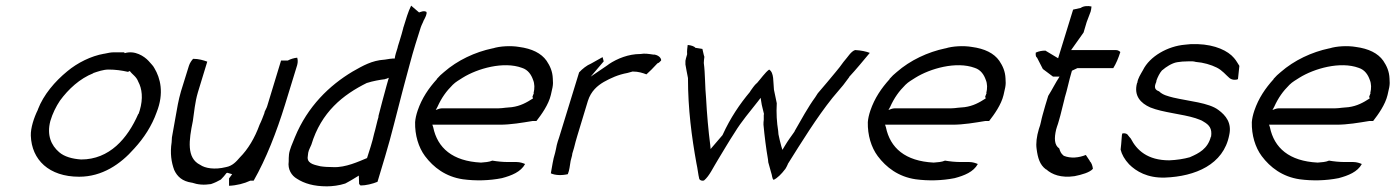

<svg xmlns="http://www.w3.org/2000/svg" viewBox="-20 -645 4935 679"><path d="M114 -257C100 -229 88 -192 89 -165C92 -80 153 -20 260 -20C341 -20 406 -64 455 -120C489 -157 517 -200 534 -248C561 -316 547 -369 526 -404C521 -414 513 -420 505 -430C490 -446 457 -468 421 -457L419 -460H383C373 -460 362 -458 349 -455H348C302 -447 254 -423 218 -393C174 -357 134 -310 114 -258ZM158 -217C166 -244 178 -268 192 -289C222 -330 262 -367 310 -386V-387H311C326 -392 345 -399 364 -399C388 -399 410 -396 432 -391C434 -391 437 -393 439 -394C448 -381 462 -375 469 -356C482 -332 487 -297 474 -254L470 -242H469C431 -155 367 -81 267 -81C236 -83 207 -91 189 -107C161 -131 145 -167 158 -217Z M620 -322C611 -291 606 -261 601 -232C597 -209 592 -182 588 -159L587 -142C581 -103 586 -71 596 -44C607 -20 625 -4 658 1H659C679 8 701 10 726 6C738 2 751 -4 761 -10C769 -18 775 -25 781 -33L784 -34L801 -29L790 -14V12C816 11 844 4 865 -6H877C921 -83 958 -178 988 -275L1031 -415C1034 -426 1033 -435 1031 -441C1020 -440 1007 -436 998 -431H974L925 -270C923 -263 920 -259 916 -250L915 -245C910 -232 905 -218 898 -204C881 -157 857 -117 828 -88C816 -74 802 -58 779 -54C739 -44 705 -50 688 -62C639 -86 648 -149 662 -217C667 -249 669 -282 680 -319L713 -427C699 -432 683 -437 663 -437C658 -432 651 -422 648 -412ZM596 -44ZM779 -54H780Z M1002 -99C1001 -90 1001 -82 1001 -74C997 -46 1011 -24 1030 -13C1056 4 1090 14 1136 14C1155 14 1180 11 1201 4C1208 0 1220 -6 1226 -10L1249 -24L1250 6C1250 6 1253 8 1255 11C1274 11 1298 5 1315 -2L1342 -92C1365 -168 1382 -242 1402 -317L1411 -351C1423 -394 1435 -443 1449 -488L1466 -542C1469 -553 1473 -560 1477 -569V-570C1484 -583 1491 -596 1488 -603C1478 -608 1472 -604 1462 -601L1434 -625C1423 -603 1416 -578 1407 -549C1403 -533 1398 -516 1393 -500C1391 -492 1387 -483 1386 -476C1382 -463 1377 -449 1376 -438H1369C1366 -438 1365 -437 1359 -437C1354 -436 1346 -435 1340 -434H1339C1295 -431 1264 -413 1227 -392C1145 -343 1068 -269 1023 -160C1014 -138 1004 -116 1002 -99ZM1070 -105C1072 -116 1079 -127 1081 -133C1116 -249 1193 -310 1278 -352H1279C1297 -358 1324 -363 1342 -365L1343 -366H1345L1355 -370L1347 -342C1337 -304 1327 -270 1318 -233H1319C1314 -218 1308 -188 1303 -172C1300 -158 1296 -143 1291 -127L1278 -86C1249 -74 1202 -52 1159 -54C1143 -54 1125 -55 1113 -57C1099 -61 1068 -64 1068 -87V-88C1069 -94 1069 -100 1070 -105ZM1156 -47ZM1228 -16ZM1406 -548V-549H1407ZM1346 -342H1347ZM1284 -108H1285Z M1457 -254C1452 -239 1449 -226 1448 -213C1447 -167 1460 -124 1483 -93C1513 -53 1556 -20 1617 -11C1662 -5 1710 -6 1755 -15C1789 -24 1822 -37 1837 -65C1830 -68 1819 -72 1807 -72H1778C1757 -72 1739 -74 1721 -77C1710 -72 1694 -71 1681 -70V-69V-70C1580 -75 1527 -122 1512 -195L1509 -204H1747C1787 -204 1826 -211 1863 -217H1877C1895 -240 1920 -275 1928 -309L1934 -336C1936 -347 1936 -356 1935 -366V-367C1934 -393 1925 -412 1913 -430C1894 -457 1861 -473 1816 -479C1787 -484 1748 -482 1723 -474H1722C1660 -461 1598 -432 1550 -390C1541 -383 1533 -375 1525 -366V-365C1496 -333 1472 -298 1457 -254ZM1521 -256 1527 -267C1542 -300 1558 -322 1581 -345C1592 -356 1604 -362 1616 -370C1669 -403 1761 -429 1826 -405C1848 -398 1859 -380 1865 -363C1871 -349 1871 -332 1867 -316H1868C1866 -311 1865 -308 1863 -303L1865 -297C1842 -282 1820 -270 1790 -266L1767 -264C1759 -263 1751 -262 1744 -262H1550C1544 -262 1538 -262 1532 -260ZM1767 -264ZM1928 -306V-307Z M1949 -132C1947 -124 1946 -114 1943 -104C1935 -79 1933 -57 1928 -32C1943 -25 1966 -24 1988 -29C1994 -43 1995 -59 1998 -76L2003 -95C2003 -96 2004 -101 2004 -102L2010 -122C2013 -136 2018 -152 2022 -166L2059 -288C2070 -323 2093 -342 2115 -355C2140 -369 2166 -381 2199 -387L2217 -392H2218C2238 -392 2253 -387 2266 -382C2272 -387 2276 -392 2284 -399L2305 -421C2311 -423 2312 -425 2318 -431C2319 -436 2314 -448 2295 -452H2290C2276 -454 2260 -457 2245 -454H2244C2203 -454 2163 -438 2133 -418L2132 -417C2130 -416 2130 -415 2122 -410L2069 -374L2115 -428C2114 -432 2112 -438 2111 -443L2070 -420C2055 -414 2039 -401 2028 -389L1957 -158C1954 -149 1951 -141 1949 -132ZM2008 -116Z M2412 -486C2411 -478 2409 -465 2410 -454V-453L2408 -446C2406 -440 2406 -439 2404 -430V-417C2406 -403 2410 -386 2413 -369V-368C2413 -260 2426 -161 2443 -67C2447 -50 2449 -28 2453 -12C2455 -8 2462 -4 2470 -7C2489 -23 2501 -51 2519 -80C2538 -111 2557 -144 2578 -176C2603 -217 2632 -250 2660 -286L2670 -299L2672 -286C2674 -270 2679 -256 2682 -241L2681 -240V-221C2680 -216 2680 -210 2680 -204C2684 -162 2689 -121 2696 -81L2697 -71C2700 -59 2704 -47 2707 -35C2711 -25 2710 -13 2716 -9C2729 -15 2744 -30 2756 -46L2757 -47C2760 -52 2763 -57 2766 -64V-65C2815 -143 2868 -229 2924 -299L2962 -344C2969 -353 2976 -363 2983 -372V-373C3008 -400 3031 -428 3056 -458C3043 -463 3025 -467 3004 -468C2989 -463 2979 -444 2963 -426C2945 -400 2926 -380 2906 -355L2872 -315C2870 -312 2867 -307 2863 -301C2838 -267 2813 -221 2790 -181V-180C2778 -163 2766 -147 2756 -130L2747 -115L2743 -128C2739 -142 2736 -156 2733 -170L2732 -182C2727 -213 2725 -244 2727 -280L2717 -328C2714 -355 2718 -388 2700 -399C2686 -389 2671 -367 2656 -350H2655C2647 -342 2640 -332 2633 -322V-321C2596 -277 2563 -228 2536 -169L2535 -167L2493 -118L2492 -130C2485 -184 2480 -241 2477 -298C2473 -337 2474 -386 2469 -422V-423C2469 -429 2470 -436 2471 -444C2468 -452 2467 -461 2464 -472L2439 -476C2436 -481 2424 -485 2412 -486ZM2475 -291V-292ZM2678 -197ZM2704 -29 2705 -28Z M3058 -254C3053 -239 3050 -226 3049 -213C3048 -167 3061 -124 3084 -93C3114 -53 3157 -20 3218 -11C3263 -5 3311 -6 3356 -15C3390 -24 3423 -37 3438 -65C3431 -68 3420 -72 3408 -72H3379C3358 -72 3340 -74 3322 -77C3311 -72 3295 -71 3282 -70V-69V-70C3181 -75 3128 -122 3113 -195L3110 -204H3348C3388 -204 3427 -211 3464 -217H3478C3496 -240 3521 -275 3529 -309L3535 -336C3537 -347 3537 -356 3536 -366V-367C3535 -393 3526 -412 3514 -430C3495 -457 3462 -473 3417 -479C3388 -484 3349 -482 3324 -474H3323C3261 -461 3199 -432 3151 -390C3142 -383 3134 -375 3126 -366V-365C3097 -333 3073 -298 3058 -254ZM3122 -256 3128 -267C3143 -300 3159 -322 3182 -345C3193 -356 3205 -362 3217 -370C3270 -403 3362 -429 3427 -405C3449 -398 3460 -380 3466 -363C3472 -349 3472 -332 3468 -316H3469C3467 -311 3466 -308 3464 -303L3466 -297C3443 -282 3421 -270 3391 -266L3368 -264C3360 -263 3352 -262 3345 -262H3151C3145 -262 3139 -262 3133 -260ZM3368 -264ZM3529 -306V-307Z M3643 -459C3642 -452 3643 -445 3646 -442H3647L3668 -401L3704 -374H3727C3712 -351 3702 -330 3687 -306C3680 -283 3673 -261 3667 -238C3662 -221 3661 -207 3654 -189C3646 -162 3643 -138 3646 -118C3650 -87 3657 -62 3679 -46H3680C3700 -28 3732 -15 3780 -22C3805 -27 3834 -35 3845 -48C3844 -58 3840 -70 3834 -75V-76L3820 -97C3795 -87 3767 -84 3742 -94L3741 -95C3732 -102 3729 -110 3726 -120C3708 -132 3708 -157 3715 -187L3718 -197C3723 -210 3726 -224 3730 -237L3745 -297V-298C3755 -330 3760 -359 3770 -392L3771 -395L3790 -404H3917C3927 -420 3935 -439 3942 -461C3939 -464 3934 -468 3926 -468H3768L3812 -530L3823 -567L3837 -604C3839 -610 3839 -615 3840 -622C3828 -625 3811 -624 3802 -617L3775 -611L3722 -439L3677 -466C3665 -466 3654 -464 3643 -459ZM3651 -183H3652ZM3729 -231ZM3778 -15Z M4001 -351C3989 -306 4014 -280 4048 -265C4092 -247 4161 -242 4208 -227C4217 -223 4228 -221 4236 -215C4257 -203 4267 -190 4263 -162L4262 -161C4251 -119 4220 -103 4190 -90L4188 -89C4167 -83 4141 -79 4115 -78C4038 -78 4000 -114 3979 -155C3977 -157 3974 -161 3972 -163V-164H3971C3967 -173 3957 -175 3949 -173C3948 -170 3947 -165 3947 -160L3945 -135L3943 -116C3947 -99 3957 -81 3973 -64C3998 -39 4038 -15 4100 -17C4207 -21 4307 -63 4327 -167C4337 -210 4315 -237 4289 -256C4255 -282 4184 -287 4129 -300C4110 -305 4092 -309 4079 -322C4065 -327 4060 -335 4069 -355C4070 -357 4069 -359 4070 -361C4074 -372 4081 -387 4090 -397H4091L4092 -398C4102 -407 4124 -422 4143 -425C4155 -427 4167 -428 4181 -428H4198C4202 -428 4204 -427 4209 -426C4236 -424 4263 -416 4283 -406C4303 -396 4315 -380 4328 -369C4338 -361 4352 -362 4358 -365L4363 -412C4358 -419 4353 -430 4344 -440C4323 -465 4278 -487 4215 -489H4192C4185 -488 4177 -488 4171 -487C4110 -482 4046 -446 4022 -397C4013 -381 4004 -368 4002 -352ZM4141 -418ZM4234 -209Z M4416 -254C4411 -239 4408 -226 4407 -213C4406 -167 4419 -124 4442 -93C4472 -53 4515 -20 4576 -11C4621 -5 4669 -6 4714 -15C4748 -24 4781 -37 4796 -65C4789 -68 4778 -72 4766 -72H4737C4716 -72 4698 -74 4680 -77C4669 -72 4653 -71 4640 -70V-69V-70C4539 -75 4486 -122 4471 -195L4468 -204H4706C4746 -204 4785 -211 4822 -217H4836C4854 -240 4879 -275 4887 -309L4893 -336C4895 -347 4895 -356 4894 -366V-367C4893 -393 4884 -412 4872 -430C4853 -457 4820 -473 4775 -479C4746 -484 4707 -482 4682 -474H4681C4619 -461 4557 -432 4509 -390C4500 -383 4492 -375 4484 -366V-365C4455 -333 4431 -298 4416 -254ZM4480 -256 4486 -267C4501 -300 4517 -322 4540 -345C4551 -356 4563 -362 4575 -370C4628 -403 4720 -429 4785 -405C4807 -398 4818 -380 4824 -363C4830 -349 4830 -332 4826 -316H4827C4825 -311 4824 -308 4822 -303L4824 -297C4801 -282 4779 -270 4749 -266L4726 -264C4718 -263 4710 -262 4703 -262H4509C4503 -262 4497 -262 4491 -260ZM4726 -264ZM4887 -306V-307Z"/></svg>

Font: SolarCharger
Style: 352
Weight: 300
Designer: Mew Too
Foundry: Cannot Into Space Fonts/KineticPlasma Fonts
Version: Version 1.100